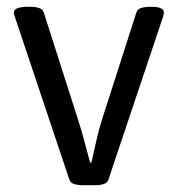

<svg xmlns="http://www.w3.org/2000/svg" viewBox="-20 -545 525 567"><path d="M427 -525Q464 -525 464 -508Q464 -503 461 -494L300 -14Q297 -5 286 -1.5Q275 2 260 2H225Q210 2 199 -1.5Q188 -5 185 -14L24 -495Q23 -497 22 -501Q21 -505 21 -508Q21 -525 64 -525H69Q84 -525 95 -521.5Q106 -518 109 -509L211 -190Q221 -160 230 -125Q239 -90 246 -65H250Q256 -90 263.5 -125Q271 -160 280 -188L383 -509Q386 -518 397 -521.5Q408 -525 424 -525Z"/></svg>

Font: Asap VF Beta
Style: Regular
Weight: 400
Designer: Pablo Cosgaya
Foundry: Pablo Cosgaya
Version: Version 1.007